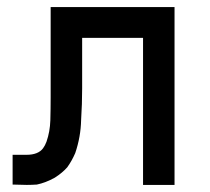

<svg xmlns="http://www.w3.org/2000/svg" viewBox="-20 -521 594 542"><path d="M383.8 -414.1H211.9V-271.5Q211.9 -227.5 209 -182.6Q208 -134.8 192.4 -88.9Q182.6 -66.4 169.9 -48.8Q156.2 -33.2 134.8 -19.5Q108.4 -4.9 84 0Q68.4 1 55.7 1Q43 1 15.6 0V-17.6V-18.6V-22.5V-32.2V-41V-46.9V-52.7V-60.5V-66.4V-84H36.1H39.1H43.9H44.9Q48.8 -84 54.7 -84Q87.9 -84 101.6 -102.5Q107.4 -110.4 111.3 -121.1Q121.1 -149.4 122.1 -181.2Q123 -212.9 123 -246.1V-501H472.7V1H455.1H452.1H449.2H440.4H430.7H423.8H418H410.2H402.3H383.8Z"/></svg>

Font: LeFont
Style: Default
Weight: 400
Designer: Leryon MEDIA
Version: Version 1.0